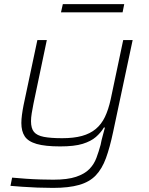

<svg xmlns="http://www.w3.org/2000/svg" viewBox="-20 -705 727 935"><path d="M238 210Q201 210 161.5 208.5Q122 207 88 204.5Q54 202 31 200L39 160Q71 163 107.5 165.5Q144 168 179.5 169Q215 170 240 170Q309 170 350.5 156Q392 142 415 118.5Q438 95 449.5 64Q461 33 470 0Q474 -22 480 -43Q486 -64 491 -84H486Q471 -59 447 -38Q423 -17 382.5 -4.5Q342 8 273 8Q200 8 158.5 -4Q117 -16 100.5 -41Q84 -66 84 -106Q84 -124 87 -146.5Q90 -169 95 -194L162 -510H208L143 -200Q138 -175 134.5 -153.5Q131 -132 131 -115Q131 -80 145.5 -62.5Q160 -45 193.5 -38.5Q227 -32 283 -32Q339 -32 379 -43Q419 -54 446.5 -77Q474 -100 491 -135.5Q508 -171 519 -221L580 -510H626L531 -63Q515 13 496 65Q477 117 446.5 149Q416 181 365.5 195.5Q315 210 238 210ZM277 -645 286 -685H585L577 -645Z"/></svg>

Font: Saira Expanded ExtraLight
Style: Italic
Weight: 250
Width: 7
Italic angle: -12°
Designer: Hector Gatti with collaboration of the Omnibus-Type team
Foundry: Omnibus-Type
Version: Version 1.101